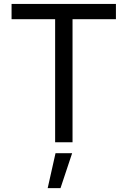

<svg xmlns="http://www.w3.org/2000/svg" viewBox="-20 -727 651 981"><path d="M39.1 -707H572.3V-628.9H350.6V0H261.7V-628.9H39.1ZM263.7 55.7H348.6L289.1 234.4H223.6Z"/></svg>

Font: Pretendard Std
Style: Regular
Weight: 400
Designer: Base glyphs from Inter by Rasmus Andersson; Hangeul glyphs from Noto Sans CJK(Source Han Sans) by Jang Soo-young and Kan
Foundry: Kil Hyung-jin
Version: Version 1.309